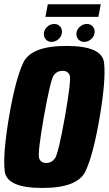

<svg xmlns="http://www.w3.org/2000/svg" viewBox="-24 -902 524 926"><path d="M179.5 4.5Q8.5 4.5 -1.2 -76Q-11 -156.5 19.5 -338Q50.5 -520 88.5 -600.2Q126.5 -680.5 297.2 -680.5Q468 -680.5 477.8 -599.8Q487.5 -519 457 -338Q426 -155.5 388 -75.5Q350 4.5 179.5 4.5ZM199 -116Q225 -116 241.2 -138.5Q257.5 -161 289 -338Q320.5 -518 312 -539.2Q303.5 -560.5 277.5 -560.5Q251.5 -560.5 235.5 -539.2Q219.5 -518 187.5 -338Q156.5 -161 164.8 -138.5Q173 -116 199 -116ZM225 -700Q208.5 -700 198 -710.8Q187.5 -721.5 187.5 -738Q187.5 -757.5 202.8 -772Q218 -786.5 237.5 -786.5Q254 -786.5 264.5 -775.8Q275 -765 275 -749Q275 -729 259.5 -714.5Q244 -700 225 -700ZM382.5 -700Q366 -700 355.2 -710.8Q344.5 -721.5 344.5 -738Q344.5 -757.5 360 -772Q375.5 -786.5 395 -786.5Q411 -786.5 421.8 -775.8Q432.5 -765 432.5 -749Q432.5 -729 417 -714.5Q401.5 -700 382.5 -700ZM195 -820.5 206.5 -881.5H462L450.5 -820.5Z"/></svg>

Font: Anybody Condensed ExtraBold
Style: Italic
Weight: 800
Width: 3
Italic angle: -10°
Designer: Tyler Finck
Foundry: Etcetera Type Company
Version: Version 1.010; ttfautohint (v1.8.3) -l 8 -r 50 -G 200 -x 14 